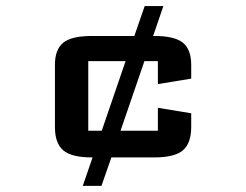

<svg xmlns="http://www.w3.org/2000/svg" viewBox="-20 -519 811 633"><path d="M500.5 -241.7V-317.4H456.1L377.4 -87.9H500.5V-163.6L610.4 -145.5V-100.1Q610.4 -46.9 583 -23.4Q555.7 0 488.3 0H347.2L314.5 93.8H252.9L285.2 0H283.2Q215.8 0 188.5 -23.4Q161.1 -46.9 161.1 -100.1V-305.2Q161.1 -355.5 188.2 -377.9Q215.3 -400.4 283.2 -400.4H422.9L457 -499H518.6L484.9 -400.4H488.3Q556.2 -400.4 583.3 -377.9Q610.4 -355.5 610.4 -305.2V-259.8ZM315.4 -87.9 394 -317.4H271V-87.9Z"/></svg>

Font: Squarish Sans CT
Style: Regular
Weight: 400
Version: Version 0.9